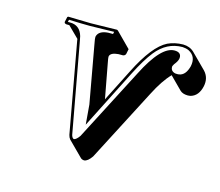

<svg xmlns="http://www.w3.org/2000/svg" viewBox="-79 -543 816 712"><g transform="rotate(15 328.5 -187.0)"><path d="M314 -170.4 376.5 -293.9Q431.2 -403.3 483.4 -429.2Q509.3 -441.4 542 -441.9Q567.9 -441.4 584.5 -425.3L641.1 -368.7Q662.6 -345.7 655.8 -312.5Q647.5 -273.9 618.2 -265.1Q611.8 -263.7 605.5 -263.7Q586.9 -264.2 577.1 -273.4L529.8 -320.8Q500 -290 471.2 -233.4L326.7 45.4Q311.5 67.4 297.9 68.4Q289.6 67.9 284.7 63.5L228 6.8Q223.1 1 220.7 -8.8L158.2 -354Q157.7 -357.9 157.2 -360.4L115.2 -401.9H104.5Q100.1 -402.3 97.2 -404.8Q95.7 -407.2 95.7 -409.2L100.1 -429.2L103.5 -431.2Q104.5 -431.2 190.4 -429.2L290.5 -431.2L294.4 -429.2L350.6 -372.6L346.7 -353.5Q344.2 -346.2 335.9 -345.2H318.8Q290 -342.8 286.1 -328.6Q285.2 -321.8 290 -299.3ZM516.6 -412.1Q540.5 -412.1 542 -394Q542 -390.1 541.5 -386.7Q539.1 -376 527.8 -362.3Q524.9 -357.4 523.4 -354Q521.5 -335.4 540.5 -330.6Q544.9 -330.1 548.8 -330.1Q576.2 -330.1 587.4 -363.3Q588.9 -367.7 589.8 -371.1Q598.1 -409.7 566.9 -426.3Q560.1 -429.7 553.2 -430.7Q547.9 -431.6 542 -432.1Q481.9 -432.1 440.4 -379.9Q415 -347.7 385.3 -289.6L269.5 -61L263.2 -136.7L224.1 -354Q218.8 -379.9 220.2 -387.2Q226.6 -409.7 261.7 -412.1H279.3H280.3L282.2 -420.9Q224.1 -419.4 190.4 -418.9Q160.6 -418.9 108.9 -420.9L106.9 -412.1H115.2Q153.3 -412.1 164.6 -373Q166.5 -365.2 168 -356L231 -10.7Q234.9 1.5 241.2 2Q250.5 0 261.7 -16.1L405.8 -294.4Q465.3 -412.1 516.6 -412.1Z"/></g></svg>

Font: Linux Biolinum Shadow O
Style: Italic
Weight: 400
Italic angle: -12°
Designer: Philipp H. Poll
Foundry: Philipp H. Poll
Version: Version 0.6.2